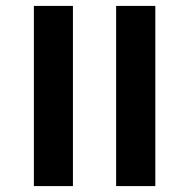

<svg xmlns="http://www.w3.org/2000/svg" viewBox="-20 -629 640 649"><path d="M372.5 -609H505V0H372.5ZM94.5 -609H226.5V0H94.5Z"/></svg>

Font: JuliaMono SemiBold
Style: Regular
Weight: 600
Monospace: yes
Designer: cormullion
Foundry: corm
Version: Version 0.055; ttfautohint (v1.8.4)